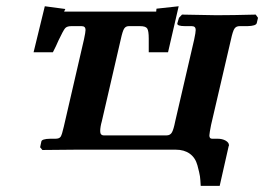

<svg xmlns="http://www.w3.org/2000/svg" viewBox="-20 -481 849 617"><path d="M394 -397Q384.3 -397 379.2 -389.4Q374 -381.8 368.2 -355L307.1 -90.8Q302.2 -73.7 302 -59.8Q301.8 -45.9 314 -45.9H515.1Q527.3 -45.9 532.7 -55.9Q538.1 -65.9 543 -90.8L604 -354Q608.9 -377 608.9 -384.8Q608.9 -397 596.2 -397H575.2Q548.3 -397 549.8 -405.8L555.2 -423.8L564.9 -434.1L675.8 -432.1Q727.5 -432.1 801.8 -434.1L809.1 -423.8L805.2 -407.2Q803.2 -397.5 774.9 -397H750Q738.8 -397 733.4 -388.9Q728 -380.9 722.2 -354L658.2 -79.1Q653.3 -54.2 652.8 -45.9Q652.8 -34.7 662.1 -35.2H679.2Q694.3 -35.2 705.1 -29.1Q715.8 -22.9 715.8 -14.2Q715.8 -12.2 714.8 -11.2L686 116.2H625Q624 96.2 622.6 85.7Q621.1 75.2 614.5 50.5Q607.9 25.9 589.8 12.9Q571.8 0 544.9 0H223.1L116.2 1L108.9 -7.8L112.8 -25.9Q113.8 -34.7 142.1 -35.2H158.2Q170.4 -35.2 174.8 -41.5Q179.2 -47.9 185.1 -74.2L250 -355Q254.9 -377.9 254.9 -384.8Q254.9 -397 242.2 -397H209Q194.8 -397 189 -389.9Q183.1 -382.8 168 -351.1Q166 -346.2 159.9 -333Q153.8 -319.8 149.9 -313H87.9L124 -460.9L189.9 -452.1L186 -443.8H481.9Q481.9 -447.8 482.9 -453.1L554.2 -460.9L520 -313H458V-340.8V-356.9Q458 -381.8 453.1 -389.4Q448.2 -397 430.2 -397Z"/></svg>

Font: Linux Libertine O
Style: Semibold Italic
Weight: 600
Italic angle: -11.5°
Designer: Philipp H. Poll
Foundry: Philipp H. Poll
Version: Version 5.1.2